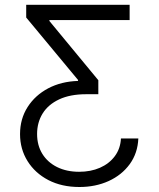

<svg xmlns="http://www.w3.org/2000/svg" viewBox="-20 -562 643 776"><path d="M300.8 193.8Q229.5 193.8 175.5 165.8Q121.6 137.7 91.3 89.1Q61 40.5 61 -20Q61 -81.5 91.6 -129.4Q122.1 -177.2 175 -205.1Q228 -232.9 295.4 -234.9V-238.8L85.9 -491.2V-542.5H503.9V-481H179.7V-477.1L377.4 -237.8V-181.2H328.6Q263.7 -181.2 219.2 -160.4Q174.8 -139.6 152.3 -103.3Q129.9 -66.9 129.9 -20.5Q129.9 25.4 151.1 59.8Q172.4 94.2 210.9 113.3Q249.5 132.3 299.8 132.3Q346.7 132.3 384 116Q421.4 99.6 444.1 69.1Q466.8 38.6 468.8 -2.4H539.1Q536.6 57.1 504.4 101.3Q472.2 145.5 419.2 169.7Q366.2 193.8 300.8 193.8Z"/></svg>

Font: Inter 16pt Light
Style: Regular
Weight: 300
Version: Version 4.001;git-66647c0bb